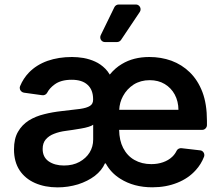

<svg xmlns="http://www.w3.org/2000/svg" viewBox="-20 -799 957 830"><path d="M500 -26.3Q459.2 -51.8 437.1 -92.7H433.6Q420.1 -62.1 389.9 -38.7Q359.4 -15.6 317.5 -2.1Q274.1 11 228.7 11Q174.4 11 131.4 -7.8Q88.8 -26.6 64.6 -62.9Q40.5 -99.8 40.5 -153.1Q40.5 -199.9 57.9 -229.4Q74.6 -258.9 104.4 -278.1Q134.2 -296.5 171.2 -305.4Q205.6 -314.3 247.5 -318.9Q306.1 -325.3 325.6 -328.1Q355.5 -332.4 369 -341.3Q382.5 -349.8 382.5 -367.9V-370Q382.5 -410.5 358.7 -432.2Q335.2 -454.2 290.1 -454.2Q242.9 -454.2 215.6 -433.6Q194.2 -418 183.9 -398.1Q180.8 -392.4 174.9 -389.4Q169 -386.4 162.6 -387.4L83.1 -398.4Q75.3 -399.9 70.3 -405.7Q65.3 -411.6 65.3 -419Q65.3 -422.6 67.1 -427.2Q80.6 -459.9 105.1 -485.4Q137.1 -518.5 185.4 -535.9Q233.3 -552.6 291.2 -552.6Q315.3 -552.6 341.3 -548.3Q368.3 -543.3 391.3 -532.7Q415.1 -522 435 -502.1Q445.7 -491.5 454.5 -476.6Q478.3 -505.7 507.1 -522.4Q556.8 -552.6 625.7 -552.6Q675.8 -552.6 720.9 -536.6Q766.7 -519.5 800.4 -486.5Q835.2 -452.8 855.1 -400.9Q874.6 -349.1 874.6 -277V-258.5Q874.6 -250 868.6 -243.8Q862.6 -237.6 854 -237.6H495Q495.7 -191.8 512.4 -159.4Q530.2 -125 561.1 -107.6Q592.7 -89.5 634.2 -89.5Q661.6 -89.5 685 -97.7Q708.1 -105.8 724.4 -121.1Q736.2 -132.1 743.6 -147.4Q746.4 -153.1 752.3 -156.1Q758.2 -159.1 764.6 -158.4L844.8 -149.1Q853 -148.4 858.1 -142.4Q863.3 -136.4 863.3 -128.6Q863.3 -124.3 861.9 -121.1Q849.4 -88.8 826.3 -63.6Q794.7 -28.1 746.4 -8.9Q697.8 10.7 638.5 10.7Q558.2 10.7 500 -26.3ZM190.3 -101.6Q216.6 -83.5 256.4 -83.5Q295.1 -83.5 323.5 -99.1Q352.3 -115.1 367.5 -139.9Q382.8 -165.1 382.8 -195.7V-259.9Q376.8 -255 362.6 -250.7Q348.7 -246.4 330.3 -243.3Q318.5 -241.1 295.1 -237.6Q278.1 -235.4 264.9 -233.3Q236.5 -229.8 213.4 -220.5Q191.8 -212.4 177.6 -196Q164.4 -180.4 164.4 -155.2Q164.4 -119.7 190.3 -101.6ZM751.4 -324.2Q751.1 -360.8 735.4 -390.3Q719.8 -419 692.1 -435.7Q664.4 -452.4 627.1 -452.4Q588.1 -452.4 557.9 -433.6Q528.4 -414.4 511.7 -383.5Q496.8 -356.2 495.4 -324.2ZM413.4 -637.8Q413.4 -629.3 419.2 -623.2Q425.1 -617.2 433.9 -617.2H485.8Q491.1 -617.2 495.7 -619.7Q500.4 -622.2 503.2 -626.4L584.2 -747.2Q587.7 -752.1 587.7 -758.5Q587.7 -767 581.9 -773.3Q576 -779.5 567.1 -779.5H493.3Q487.2 -779.5 482.1 -776.3Q476.9 -773.1 474.4 -767.8L415.5 -647Q413.4 -642.4 413.4 -637.8Z"/></svg>

Font: DeltaSans SemiBold
Style: Regular
Weight: 600
Designer: Rasmus Andersson
Foundry: rsms
Version: Version 3.012